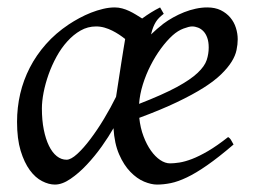

<svg xmlns="http://www.w3.org/2000/svg" viewBox="-20 -477 687 517"><path d="M444.8 -381.8Q428.7 -367.2 413.3 -346.2Q397.9 -325.2 385.5 -300.8Q373 -276.4 364.7 -249.8Q356.4 -223.1 354.5 -197.3Q418.5 -222.2 455.8 -242.4Q493.2 -262.7 512.2 -280.8Q531.2 -298.8 536.6 -315.4Q542 -332 542 -349.1Q542 -364.3 538.1 -375.2Q534.2 -386.2 527.8 -392.8Q521.5 -399.4 513.4 -402.6Q505.4 -405.8 497.1 -405.8Q489.3 -405.8 474.1 -400.1Q459 -394.5 444.8 -381.8ZM292.5 -216.3Q295.9 -238.3 299.6 -262.2Q303.2 -286.1 306.6 -307.6Q310.1 -329.1 312.7 -345.9Q315.4 -362.8 316.9 -371.1V-372.1Q309.6 -377.9 300.8 -383.8Q292 -389.6 282.2 -394.5Q272.5 -399.4 261.5 -402.6Q250.5 -405.8 238.8 -405.8Q216.3 -405.8 197 -394.8Q177.7 -383.8 161.4 -365.7Q145 -347.7 132.3 -324.5Q119.6 -301.3 110.8 -276.6Q102.1 -252 97.4 -228Q92.8 -204.1 92.8 -185.1Q92.8 -153.3 97.9 -127.9Q103 -102.5 111.8 -84.5Q120.6 -66.4 132.8 -56.6Q145 -46.9 159.2 -46.9Q170.9 -46.9 188 -62.5Q205.1 -78.1 223.6 -102.8Q242.2 -127.4 260.3 -157.5Q278.3 -187.5 292.5 -216.3ZM420.9 -439.9Q413.6 -434.1 408.4 -429Q403.3 -423.8 399.7 -418Q396 -412.1 392.8 -404.3Q389.6 -396.5 386.7 -384.3Q402.3 -399.4 419.9 -413.1Q431.6 -421.9 446 -429.9Q460.4 -438 475.8 -444.1Q491.2 -450.2 507.1 -453.6Q522.9 -457 538.1 -457Q559.1 -457 574.5 -449.5Q589.8 -441.9 600.1 -429.7Q610.4 -417.5 615.2 -402.1Q620.1 -386.7 620.1 -371.1Q620.1 -357.4 616.9 -342.3Q613.8 -327.1 603.8 -311Q593.8 -294.9 575.9 -277.3Q558.1 -259.8 528.6 -241Q499 -222.2 456.5 -201.9Q414.1 -181.6 355 -159.7Q357.9 -132.3 366.5 -109.9Q375 -87.4 386.5 -71.3Q397.9 -55.2 411.4 -46.1Q424.8 -37.1 438 -37.1Q448.2 -37.1 462.9 -39.3Q477.5 -41.5 496.8 -48.8Q516.1 -56.2 540.3 -70.3Q564.5 -84.5 594.2 -107.9Q599.6 -105 603 -98.4Q606.4 -91.8 608.9 -87.9Q568.4 -53.2 537.8 -32Q507.3 -10.7 483.2 0.7Q459 12.2 439.7 16.1Q420.4 20 402.8 20Q387.2 20 367.9 12Q348.6 3.9 331.1 -14.2Q313.5 -32.2 300.8 -61.3Q288.1 -90.3 285.6 -131.8Q272.9 -109.4 254.2 -83Q235.4 -56.6 213.9 -33.7Q192.4 -10.7 169.9 4.6Q147.5 20 127.9 20Q111.3 20 93.3 10.7Q75.2 1.5 60.3 -18.8Q45.4 -39.1 35.6 -71Q25.9 -103 25.9 -148.9Q25.9 -187.5 34.4 -224.4Q43 -261.2 60.3 -294.9Q77.6 -328.6 103.8 -358.2Q129.9 -387.7 165 -411.1Q178.2 -419.9 193.6 -428.2Q209 -436.5 225.1 -442.9Q241.2 -449.2 257.6 -453.1Q273.9 -457 289.1 -457Q299.3 -457 309.1 -454.3Q318.8 -451.7 328.1 -447.3Q337.4 -442.9 346.2 -437.5Q355 -432.1 362.8 -427.2Q374 -435.5 386.2 -443.1Q398.4 -450.7 411.1 -457Z"/></svg>

Font: Gentium Plus Am
Style: Italic
Weight: 400
Italic angle: -8°
Designer: J. Victor Gaultney, Annie Olsen, Iska Routamaa, Becca Hirsbrunner
Foundry: SIL International
Version: Version 5.000